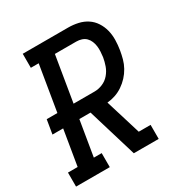

<svg xmlns="http://www.w3.org/2000/svg" viewBox="-179 -865 950 996"><g transform="rotate(-30 295.5 -367.5)"><path d="M-9 0V-84H49L84 -295H20L34 -379H98L143 -651H96V-735H368Q398 -735 427 -728.5Q456 -722 479.5 -706.5Q503 -691 518.5 -667Q534 -643 541 -615.5Q548 -588 547.5 -558Q547 -528 542 -498Q538 -474 531.5 -450Q525 -426 512.5 -403.5Q500 -381 482.5 -362Q465 -343 443.5 -328.5Q422 -314 398 -306Q374 -298 350 -296L415 -84H486V0H337L248 -295H181L146 -84H193V0ZM321 -379Q345 -379 369 -389Q393 -399 410 -419Q427 -439 435.5 -463Q444 -487 448 -511Q450 -527 451 -543.5Q452 -560 450 -575.5Q448 -591 442 -605.5Q436 -620 425.5 -630.5Q415 -641 400 -646Q385 -651 368 -651H240L195 -379Z"/></g></svg>

Font: Iosevka Slab MdExObl
Style: Regular
Weight: 500
Width: 7
Italic angle: -9°
Monospace: yes
Designer: Belleve Invis
Foundry: Belleve Invis
Version: Version 11.1.1; ttfautohint (v1.8.3)